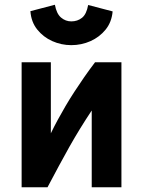

<svg xmlns="http://www.w3.org/2000/svg" viewBox="-20 -788 600 808"><path d="M71 0V-526H194V-227Q208 -256 223.5 -284.5Q239 -313 256 -342Q273 -371 292.5 -401Q312 -431 333.5 -462Q355 -493 380 -526H491V0H366V-323Q340 -284 317 -246.5Q294 -209 272.5 -171Q251 -133 228.5 -91Q206 -49 180 0ZM280 -598Q238 -598 200 -615Q162 -632 136.5 -664Q111 -696 108 -741L211 -768Q218 -730 237 -714Q256 -698 280 -698Q306 -698 325 -713Q344 -728 351 -767L454 -740Q450 -695 424.5 -663.5Q399 -632 361 -615Q323 -598 280 -598Z"/></svg>

Font: Ubuntu Sans Mono
Style: Regular
Weight: 400
Monospace: yes
Designer: Dalton Maag Ltd
Foundry: Dalton Maag Ltd
Version: Version 1.006